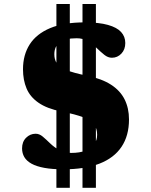

<svg xmlns="http://www.w3.org/2000/svg" viewBox="-20 -806 732 931"><path d="M253.5 104.5V-786.5H318.5V104.5ZM380 104.5V-786.5H445V104.5ZM287.5 15Q233.5 15 195.2 8Q157 1 133 -12.2Q109 -25.5 98 -44.2Q87 -63 87 -86.5Q87 -118.5 106.5 -138Q126 -157.5 153 -157.5Q171 -157.5 187.5 -143.5Q204 -129.5 223 -111Q242 -92.5 266.8 -78.5Q291.5 -64.5 326 -64.5Q366.5 -64.5 394.5 -75.5Q422.5 -86.5 436.8 -106.5Q451 -126.5 451 -152.5Q451 -182 436.5 -202Q422 -222 384.2 -237Q346.5 -252 276.5 -265.5Q207.5 -279.5 166.8 -307.8Q126 -336 108.8 -377Q91.5 -418 91.5 -470Q91.5 -540 124.2 -591Q157 -642 223.5 -669.8Q290 -697.5 390.5 -697.5Q460 -697.5 503.5 -685.2Q547 -673 567.2 -650.8Q587.5 -628.5 587.5 -597.5Q587.5 -566 568.5 -546Q549.5 -526 522.5 -526Q503.5 -526 485.8 -540.2Q468 -554.5 448.8 -573.2Q429.5 -592 406 -606.2Q382.5 -620.5 352 -620.5Q295.5 -620.5 269.5 -600.8Q243.5 -581 243.5 -542.5Q243.5 -518.5 254.5 -500.2Q265.5 -482 300 -467.2Q334.5 -452.5 404 -438.5Q474 -424 518.5 -395.2Q563 -366.5 584.2 -324Q605.5 -281.5 605.5 -227Q605.5 -148 569.2 -94Q533 -40 462.2 -12.5Q391.5 15 287.5 15Z"/></svg>

Font: Newsreader ExtraBold
Style: Regular
Weight: 800
Designer: Hugues Gentile
Foundry: Production Type
Version: Version 1.003